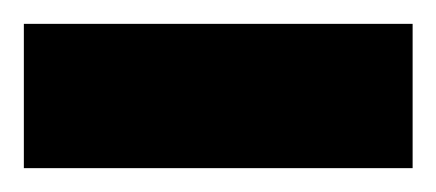

<svg xmlns="http://www.w3.org/2000/svg" viewBox="-33 -700 366 161"><path d="M-13 -559H313V-680H-13Z"/></svg>

Font: Unageo
Style: Bold
Weight: 700
Designer: Richard Sepsi
Foundry: Richard Sepsi
Version: Version 2.000